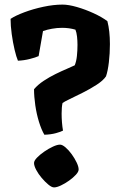

<svg xmlns="http://www.w3.org/2000/svg" viewBox="-20 -810 524 835"><path d="M173 -224Q160 -246 149.5 -280Q139 -314 133.5 -352Q128 -390 128 -422Q145 -442 170 -458.5Q195 -475 221.5 -488Q248 -501 270.5 -510.5Q293 -520 305 -526Q312 -543 314.5 -566.5Q317 -590 317 -615Q317 -633 315 -651Q313 -669 308 -681Q281 -689 250 -689Q228 -689 206 -685Q184 -681 167 -675L148 -566Q135 -560 109.5 -553.5Q84 -547 58 -546Q51 -562 43.5 -593.5Q36 -625 31 -661.5Q26 -698 26 -728Q47 -742 85.5 -756.5Q124 -771 168.5 -780.5Q213 -790 252 -790Q278 -790 314.5 -779.5Q351 -769 387 -752.5Q423 -736 447 -718Q458 -676 458 -618Q458 -578 453.5 -539.5Q449 -501 441 -478Q429 -460 400.5 -441.5Q372 -423 340 -407Q308 -391 283 -379Q258 -367 252 -362Q248 -345 248 -316Q248 -297 249.5 -278Q251 -259 254 -242Q245 -237 223.5 -231Q202 -225 173 -224ZM215 5Q205 5 190.5 -7Q176 -19 161.5 -36Q147 -53 137.5 -71Q128 -89 128 -101Q128 -111 141 -124.5Q154 -138 173 -151Q192 -164 210.5 -172.5Q229 -181 241 -181Q251 -181 265 -169Q279 -157 292 -139Q305 -121 313.5 -103Q322 -85 322 -73Q322 -63 310 -50Q298 -37 280.5 -24.5Q263 -12 245 -3.5Q227 5 215 5Z"/></svg>

Font: Texturina 72pt Black
Style: Regular
Weight: 900
Designer: Guillermo Torres Carreño
Foundry: Omnibus-Type
Version: Version 1.002; ttfautohint (v1.8.3)